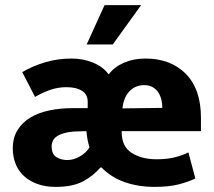

<svg xmlns="http://www.w3.org/2000/svg" viewBox="-20 -720 839 751"><path d="M421 -546H319L389 -700H532ZM766 -207H456V-203Q456 -147 495 -122Q534 -97 593 -97Q634 -97 665 -105Q696 -113 717 -124L744 -22Q718 -9 679.5 1Q641 11 584 11Q521 11 468 -7.5Q415 -26 377 -65H373Q345 -32 304.5 -10.5Q264 11 198 11Q156 11 124.5 -1Q93 -13 72 -33Q51 -53 40.5 -80.5Q30 -108 30 -139Q30 -181 48.5 -211Q67 -241 98.5 -260Q130 -279 172.5 -288Q215 -297 263 -297H323V-323Q323 -350 301 -364.5Q279 -379 240 -379Q210 -379 181 -370Q152 -361 117 -341L67 -438Q108 -462 157 -476.5Q206 -491 260 -491Q305 -491 344 -475Q383 -459 404 -430H406Q427 -458 464.5 -474.5Q502 -491 549 -491Q648 -491 707 -431Q766 -371 766 -260ZM182 -148Q182 -117 200.5 -105.5Q219 -94 243 -94Q269 -94 294 -109Q319 -124 330 -144Q321 -172 318 -207L281 -206Q253 -205 234 -200Q215 -195 203.5 -187.5Q192 -180 187 -169.5Q182 -159 182 -148ZM615 -298Q615 -315 611 -331Q607 -347 598.5 -359.5Q590 -372 576.5 -379.5Q563 -387 544 -387Q509 -387 486 -362.5Q463 -338 459 -296Z"/></svg>

Font: Ek Mukta ExtraBold
Style: Regular
Weight: 800
Designer: Girish Dalvi and Yashodeep Gholap
Foundry: Ek Type
Version: Version 2.538;PS 1.002;hotconv 16.6.51;makeotf.lib2.5.65220;